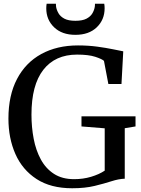

<svg xmlns="http://www.w3.org/2000/svg" viewBox="-20 -994 755 1025"><path d="M365 11Q251 11 175.2 -38.2Q99.5 -87.5 62.2 -171.8Q25 -256 25 -361Q25 -485 70.8 -572.2Q116.5 -659.5 200.2 -705.5Q284 -751.5 396.5 -751.5Q451 -751.5 499 -745Q547 -738.5 583.2 -731Q619.5 -723.5 638 -720L628.5 -545.5H558.5L535 -669Q524.5 -679 488.5 -690.8Q452.5 -702.5 391.5 -702.5Q274.5 -702.5 211.2 -621.2Q148 -540 148 -382Q148 -315 159.8 -253.2Q171.5 -191.5 198 -142.8Q224.5 -94 268.2 -65.8Q312 -37.5 375.5 -37.5Q423.5 -37.5 466.2 -50.2Q509 -63 539 -83V-309L415 -319V-373H703.5V-319L646 -309.5V-40Q614 -39 575.2 -26.5Q536.5 -14 485.2 -1.5Q434 11 365 11ZM382.5 -808Q311 -808 269 -848.2Q227 -888.5 227 -949.5Q227 -963 229 -974H278.5Q278.5 -971 278.8 -966.5Q279 -962 279.5 -957.5Q282.5 -940 292.5 -922.8Q302.5 -905.5 324 -894.2Q345.5 -883 382.5 -883Q420 -883 441.5 -894.2Q463 -905.5 473 -922.5Q483 -939.5 486 -957.5Q486.5 -962 486.8 -966.5Q487 -971 487 -974H536.5Q538.5 -963 538.5 -950Q538.5 -888.5 496.5 -848.2Q454.5 -808 382.5 -808Z"/></svg>

Font: Merriweather Text
Style: Regular
Weight: 400
Designer: Eben Sorkin
Foundry: Eben Sorkin
Version: Version 2.100; ttfautohint (v1.7.19-72a1) -l 8 -r 50 -G 200 